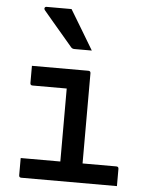

<svg xmlns="http://www.w3.org/2000/svg" viewBox="-56 -865 712 912"><g transform="rotate(5 300.0 -409.5)"><path d="M69 -93H258V-441H95Q84 -441 84 -452V-534H353Q364 -534 364 -523V-93H525Q536 -93 536 -82V0H80Q69 0 69 -11ZM248 -819Q277 -772 305 -724.5Q333 -677 361 -631H278Q267 -631 261 -639Q233 -673 210.5 -698.5Q188 -724 167.5 -749Q147 -774 122 -803Q118 -808 120 -813.5Q122 -819 129 -819Z"/></g></svg>

Font: Recursive Mn Lnr St Med
Style: Regular
Weight: 500
Monospace: yes
Version: Version 1.079;hotconv 1.0.112;makeotfexe 2.5.65598; ttfautoh